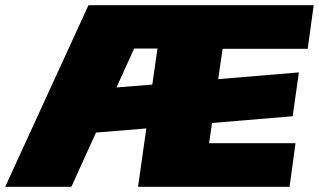

<svg xmlns="http://www.w3.org/2000/svg" viewBox="-53 -720 1229 740"><path d="M288 -700H1156L1133 -532H805L788 -415L1099 -441L1075 -272L764 -246L753 -168H1086L1063 0H479L511 -225L317 -209L222 0H-33ZM464 -533 396 -383 534 -394 554 -533Z"/></svg>

Font: Pathway Extreme 8pt Thin 12pt Black
Style: Italic
Weight: 900
Italic angle: -8°
Version: Version 1.001;gftools[0.9.26]